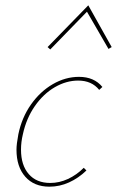

<svg xmlns="http://www.w3.org/2000/svg" viewBox="-20 -699 440 722"><path d="M274 -396Q229 -396 186 -371Q143 -346 111 -300Q79 -254 66 -194Q59 -165 59 -136Q59 -78 88 -44.5Q117 -11 169 -11Q203 -11 235.5 -26Q268 -41 295 -68L305 -58Q275 -29 239.5 -13Q204 3 166 3Q108 3 75 -34.5Q42 -72 42 -136Q42 -157 49 -194Q62 -257 96.5 -306Q131 -355 178.5 -382.5Q226 -410 277 -410Q334 -410 365 -372L353 -361Q325 -396 274 -396ZM400 -522 388 -515 307 -655 169 -513 159 -522 312 -679Z"/></svg>

Font: Ysabeau Thin
Style: Italic
Weight: 200
Italic angle: -12°
Designer: Christian Thalmann (Catharsis Fonts)
Version: Version 0.003